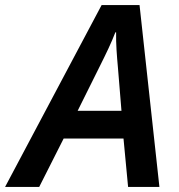

<svg xmlns="http://www.w3.org/2000/svg" viewBox="-79 -734 702 754"><path d="M-59 0H75L171 -190H406L424 0H547L469 -714H320ZM226 -299 313 -474C337 -522 358 -565 374 -607H377C376 -563 380 -514 384 -470L398 -299Z"/></svg>

Font: Noto Sans SemiBold
Style: Italic
Weight: 600
Italic angle: -12°
Designer: Monotype Design Team
Foundry: Monotype Imaging Inc.
Version: Version 2.013